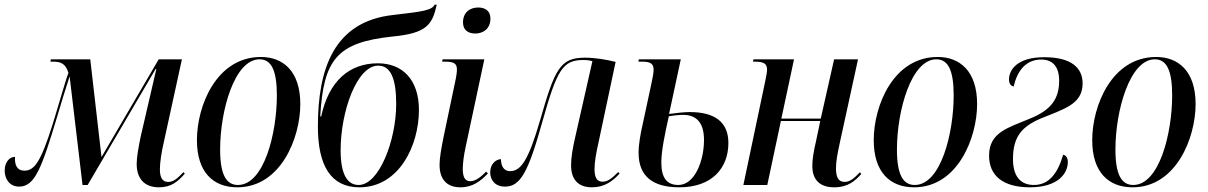

<svg xmlns="http://www.w3.org/2000/svg" viewBox="-33 -789 5153 819"><path d="M645 10C699 10 727 -16 755 -48L750 -55C721 -25 706 -13 684 -13C664 -13 649 -26 649 -66C649 -95 656 -141 665 -179L743 -536H644L400 -119L352 -536H184L182 -526H194C230 -526 247 -515 259 -478C248 -452 219 -347 191 -257C141 -99 114 -61 71 -61C39 -61 29 -86 31 -120C7 -120 -13 -97 -13 -61C-13 -28 6 7 49 7C116 7 145 -73 211 -292C232 -362 246 -409 264 -463L319 0H341L631 -495H634L567 -206C558 -162 550 -119 550 -90C550 -27 583 10 645 10Z M979 10C1165 10 1248 -201 1248 -345C1248 -487 1173 -546 1080 -546C891 -546 807 -339 807 -191C807 -55 876 10 979 10ZM982 0C934 0 906 -40 906 -151C906 -319 968 -536 1074 -536C1124 -536 1148 -490 1148 -382C1148 -220 1093 0 982 0Z M1500 10C1670 10 1754 -169 1754 -320C1754 -450 1683 -519 1579 -519C1456 -519 1369 -442 1337 -292L1333 -293C1347 -537 1406 -608 1640 -633C1787 -647 1811 -683 1830 -769H1821C1809 -746 1776 -740 1643 -725C1391 -697 1323 -495 1323 -249C1323 -83 1378 10 1500 10ZM1497 0C1448 0 1420 -46 1420 -148C1420 -315 1490 -509 1580 -509C1632 -509 1657 -457 1657 -346C1657 -190 1584 0 1497 0Z M1994 -646C2028 -646 2059 -666 2059 -710C2059 -744 2035 -757 2007 -757C1972 -757 1942 -737 1942 -693C1942 -660 1965 -646 1994 -646ZM1931 10C1984 10 2019 -18 2048 -49L2041 -57C2019 -35 1996 -16 1973 -16C1949 -16 1941 -36 1941 -69C1941 -90 1945 -125 1953 -161L2033 -536H1855L1853 -526H1865C1903 -526 1916 -518 1916 -493C1916 -481 1914 -467 1911 -452L1860 -209C1850 -160 1842 -116 1842 -86C1842 -24 1873 10 1931 10Z M2492 10C2545 10 2581 -16 2610 -49L2604 -55C2574 -25 2558 -14 2537 -14C2513 -14 2503 -32 2503 -68C2503 -99 2511 -142 2520 -181L2593 -525C2553 -535 2505 -543 2462 -543C2357 -543 2334 -496 2272 -280C2221 -103 2188 -59 2143 -59C2113 -59 2104 -85 2104 -110C2084 -110 2058 -91 2058 -54C2058 -21 2079 7 2121 7C2187 7 2220 -54 2280 -268C2343 -493 2368 -533 2455 -533C2469 -533 2480 -532 2494 -528L2422 -210C2410 -158 2403 -119 2403 -84C2403 -26 2431 10 2492 10Z M2865 10C3004 10 3074 -72 3074 -179C3074 -267 3018 -311 2909 -311C2884 -311 2853 -307 2821 -303L2871 -536H2692L2690 -526H2706C2742 -526 2755 -517 2755 -492C2755 -480 2752 -461 2746 -434L2708 -257C2700 -222 2691 -176 2691 -137C2691 -38 2750 10 2865 10ZM2861 0C2813 0 2788 -28 2788 -96C2788 -145 2803 -218 2820 -293C2838 -296 2861 -299 2881 -299C2940 -299 2970 -263 2970 -192C2970 -102 2930 0 2861 0Z M3525 10C3585 10 3615 -18 3641 -47L3635 -54C3612 -30 3593 -13 3570 -13C3542 -13 3533 -35 3533 -71C3533 -101 3539 -132 3550 -183L3627 -536H3525L3468 -283H3300L3354 -536H3181L3179 -526H3188C3225 -526 3239 -517 3239 -492C3239 -481 3235 -463 3231 -442L3138 0H3240L3298 -273H3466L3447 -183C3438 -144 3432 -111 3432 -81C3432 -32 3455 10 3525 10Z M3866 10C4052 10 4135 -201 4135 -345C4135 -487 4060 -546 3967 -546C3778 -546 3694 -339 3694 -191C3694 -55 3763 10 3866 10ZM3869 0C3821 0 3793 -40 3793 -151C3793 -319 3855 -536 3961 -536C4011 -536 4035 -490 4035 -382C4035 -220 3980 0 3869 0Z M4360 10C4481 10 4522 -50 4522 -98C4522 -117 4513 -127 4502 -129C4479 -50 4442 0 4377 0C4321 0 4288 -36 4288 -110C4288 -203 4323 -247 4403 -282C4504 -324 4585 -343 4585 -433C4585 -499 4538 -545 4421 -545C4306 -545 4271 -491 4271 -450C4271 -434 4278 -422 4291 -420C4307 -490 4345 -535 4409 -535C4463 -535 4485 -497 4485 -446C4485 -371 4455 -321 4360 -283C4269 -244 4186 -226 4186 -125C4186 -40 4245 10 4360 10Z M4798 10C4984 10 5067 -201 5067 -345C5067 -487 4992 -546 4899 -546C4710 -546 4626 -339 4626 -191C4626 -55 4695 10 4798 10ZM4801 0C4753 0 4725 -40 4725 -151C4725 -319 4787 -536 4893 -536C4943 -536 4967 -490 4967 -382C4967 -220 4912 0 4801 0Z"/></svg>

Font: Noto Serif Display Condensed Medium
Style: Italic
Weight: 500
Width: 3
Italic angle: -12°
Designer: Monotype Design Team
Foundry: Monotype Imaging Inc.
Version: Version 2.009